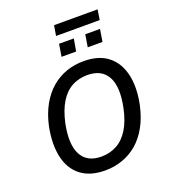

<svg xmlns="http://www.w3.org/2000/svg" viewBox="-176 -1127 1108 1260"><g transform="rotate(-20 378.5 -496.5)"><path d="M341 9Q237 9 173 -40Q109 -89 88.5 -178.5Q68 -268 91 -388Q109 -471 143.5 -532.5Q178 -594 225 -634Q272 -674 328.5 -694Q385 -714 450 -714Q555 -714 618 -665Q681 -616 702.5 -527Q724 -438 700 -319Q682 -235 647.5 -173Q613 -111 566 -71Q519 -31 461.5 -11Q404 9 341 9ZM348 -85Q408 -85 456.5 -111.5Q505 -138 539.5 -193.5Q574 -249 592 -335Q621 -475 581.5 -547.5Q542 -620 442 -620Q382 -620 334 -594Q286 -568 252 -513Q218 -458 199 -371Q171 -231 210 -158Q249 -85 348 -85ZM338 -931 350 -1002H654L643 -931ZM325 -790 339 -876H442L427 -790ZM508 -790 522 -876H625L611 -790Z"/></g></svg>

Font: Nunito Sans 7pt SemiCondensed SemiBold
Style: Italic
Weight: 600
Width: 4
Italic angle: -9°
Designer: Vernon Adams
Foundry: Vernon Adams
Version: Version 3.101;gftools[0.9.27]